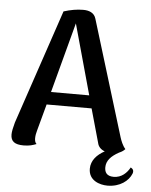

<svg xmlns="http://www.w3.org/2000/svg" viewBox="-59 -760 780 991"><g transform="rotate(5 330.5 -264.5)"><path d="M647 78C631 107 604 134 563 134C525 134 516 112 516 89C516 54 540 29 580 7C595 1 605 -7 611 -14C596 -30 586 -57 581 -73L398 -671C389 -702 361 -711 332 -711C299 -711 266 -705 231 -694L31 -101C24 -76 19 -53 19 -38C19 -2 40 13 86 13C116 13 134 7 152 0C145 -6 142 -16 142 -29C142 -43 145 -57 149 -71L186 -208H419L468 -34C472 -14 486 0 506 7C466 29 437 60 437 103C437 164 495 182 535 182C600 182 644 147 659 109C665 93 658 84 647 78ZM203 -274 300 -638 401 -274Z"/></g></svg>

Font: Arima Koshi ExtraBold
Style: Regular
Weight: 800
Designer: Joana Correia and Natanael Gama
Foundry: NDISCOVER
Version: Version 1.019;PS 001.019;hotconv 1.0.88;makeotf.lib2.5.64775